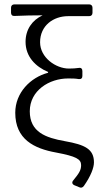

<svg xmlns="http://www.w3.org/2000/svg" viewBox="-20 -700 462 891"><path d="M324.2 159.2 347.7 168.9C355.5 172.9 363.3 170.9 369.1 163.1C401.4 117.2 416 78.1 416 53.7C416 -7.8 375 -28.3 281.2 -44.9C192.4 -60.5 118.2 -86.9 118.2 -183.6C118.2 -280.3 209 -335.9 295.9 -335.9C314.5 -335.9 329.1 -335.9 345.7 -333C356.4 -332 362.3 -336.9 362.3 -347.7V-370.1C362.3 -380.9 356.4 -386.7 345.7 -384.8C330.1 -382.8 318.4 -381.8 299.8 -381.8C239.3 -381.8 166 -432.6 166 -503.9C166 -582 228.5 -625 295.9 -625H393.6C403.3 -625 409.2 -630.9 409.2 -640.6V-664.1C409.2 -673.8 403.3 -679.7 393.6 -679.7H46.9C37.1 -679.7 31.2 -673.8 31.2 -664.1V-640.6C31.2 -630.9 37.1 -625 47.9 -626C98.6 -627.9 126 -628.9 177.7 -628.9C128.9 -606.4 98.6 -562.5 98.6 -505.9C98.6 -437.5 144.5 -390.6 203.1 -366.2V-362.3C121.1 -340.8 50.8 -269.5 50.8 -176.8C50.8 -53.7 137.7 -10.7 240.2 7.8C333 25.4 356.4 38.1 356.4 66.4C356.4 89.8 346.7 104.5 320.3 136.7C312.5 145.5 314.5 154.3 324.2 159.2Z"/></svg>

Font: Ed Sans Neue Light
Style: Regular
Weight: 300
Designer: Stephen Hutchings
Version: Version 1.004;PS 001.004;hotconv 1.0.88;makeotf.lib2.5.64775